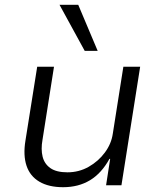

<svg xmlns="http://www.w3.org/2000/svg" viewBox="-20 -772 663 800"><path d="M243 8Q183 8 144 -15Q105 -38 90.5 -81.5Q76 -125 86 -186L135 -494H205L157 -189Q150 -150 157.5 -119.5Q165 -89 190 -71.5Q215 -54 261 -54Q309 -54 349.5 -77Q390 -100 417 -136.5Q444 -173 450 -215L494 -494H564L486 0H422L439 -110H436Q403 -50 355 -21Q307 8 243 8ZM333 -560 228 -752H306L387 -560Z"/></svg>

Font: Nunito Sans 7pt Light
Style: Italic
Weight: 300
Italic angle: -9°
Designer: Vernon Adams
Foundry: Vernon Adams
Version: Version 3.101;gftools[0.9.27]